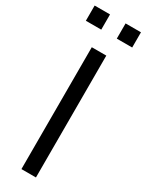

<svg xmlns="http://www.w3.org/2000/svg" viewBox="-234 -928 733 962"><g transform="rotate(30 133.0 -446.5)"><path d="M91 0V-705H175V0ZM178 -805V-893H267V-805ZM-1 -805V-893H88V-805Z"/></g></svg>

Font: Nunito Sans 11pt
Style: Regular
Weight: 400
Version: Version 3.101;gftools[0.9.27]